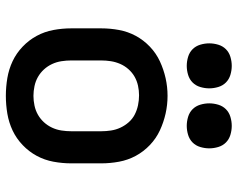

<svg xmlns="http://www.w3.org/2000/svg" viewBox="-96 -688 793 640"><g transform="rotate(90 300.0 -368.5)"><path d="M300 8Q270 8 240.5 3Q211 -2 184.5 -14.5Q158 -27 136 -48Q114 -69 100 -95Q86 -121 80.5 -150.5Q75 -180 75 -210V-310Q75 -340 80.5 -369.5Q86 -399 100 -425Q114 -451 136 -472Q158 -493 185 -505.5Q212 -518 241 -524.5Q270 -531 300 -531Q330 -531 359 -524.5Q388 -518 415 -505.5Q442 -493 464 -472Q486 -451 500 -425Q514 -399 519.5 -369.5Q525 -340 525 -310V-210Q525 -180 519.5 -150.5Q514 -121 500 -95Q486 -69 464 -48Q442 -27 415.5 -14.5Q389 -2 359.5 3Q330 8 300 8ZM300 -84Q316 -84 332.5 -87.5Q349 -91 363 -99Q377 -107 388 -119Q399 -131 406 -146Q413 -161 415.5 -177.5Q418 -194 418 -210V-310Q418 -326 415.5 -342.5Q413 -359 406 -374Q399 -389 388 -401.5Q377 -414 362.5 -421.5Q348 -429 331.5 -432.5Q315 -436 298 -436Q282 -436 266 -432.5Q250 -429 236 -421Q222 -413 211 -400.5Q200 -388 193.5 -373Q187 -358 184.5 -342Q182 -326 182 -310V-210Q182 -194 184.5 -177.5Q187 -161 194 -146Q201 -131 212 -119Q223 -107 237 -99Q251 -91 267.5 -87.5Q284 -84 300 -84ZM400 -595Q385 -595 370 -599.5Q355 -604 344.5 -614.5Q334 -625 329.5 -640Q325 -655 325 -670Q325 -685 329.5 -700Q334 -715 344.5 -725.5Q355 -736 370 -740.5Q385 -745 400 -745Q415 -745 430 -740.5Q445 -736 455.5 -725.5Q466 -715 470.5 -700Q475 -685 475 -670Q475 -655 470.5 -640Q466 -625 455.5 -614.5Q445 -604 430 -599.5Q415 -595 400 -595ZM200 -595Q185 -595 170 -599.5Q155 -604 144.5 -614.5Q134 -625 129.5 -640Q125 -655 125 -670Q125 -685 129.5 -700Q134 -715 144.5 -725.5Q155 -736 170 -740.5Q185 -745 200 -745Q215 -745 230 -740.5Q245 -736 255.5 -725.5Q266 -715 270.5 -700Q275 -685 275 -670Q275 -655 270.5 -640Q266 -625 255.5 -614.5Q245 -604 230 -599.5Q215 -595 200 -595Z"/></g></svg>

Font: Iosevka Custom SmBdEx
Style: Regular
Weight: 600
Width: 7
Monospace: yes
Designer: Belleve Invis
Foundry: Belleve Invis
Version: Version 11.2.4; ttfautohint (v1.8.4)